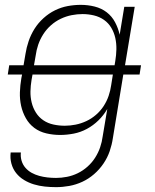

<svg xmlns="http://www.w3.org/2000/svg" viewBox="-20 -548 640 791"><path d="M211 223Q187 223 164 220.5Q141 218 119.5 211.5Q98 205 79 193.5Q60 182 46.5 165Q33 148 27 126Q21 104 24 80H66Q64 98 69 114.5Q74 131 85 143.5Q96 156 110.5 164Q125 172 141.5 176.5Q158 181 175.5 183Q193 185 211 185Q233 185 256 180.5Q279 176 300.5 165.5Q322 155 340.5 138.5Q359 122 372 101.5Q385 81 392.5 59Q400 37 403 14L422 -99Q407 -73 385.5 -52Q364 -31 338 -17Q312 -3 283.5 2.5Q255 8 228 8Q199 8 171 1.5Q143 -5 121.5 -21Q100 -37 86.5 -61Q73 -85 67 -112Q61 -139 62 -168Q63 -197 68 -226L71 -241H12L18 -279H77L85 -326Q89 -352 98 -378.5Q107 -405 122 -429Q137 -453 159 -473Q181 -493 206.5 -505.5Q232 -518 259 -523Q286 -528 313 -528Q342 -528 370 -521Q398 -514 419.5 -497.5Q441 -481 454 -456.5Q467 -432 473 -405L492 -520H535L495 -279H561L555 -241H488L445 21Q441 48 432 74.5Q423 101 406.5 125.5Q390 150 367.5 169.5Q345 189 319 201Q293 213 265.5 218Q238 223 211 223ZM120 -279H452L455 -297Q459 -321 459.5 -345Q460 -369 455 -391.5Q450 -414 438.5 -433.5Q427 -453 408.5 -466Q390 -479 367 -484.5Q344 -490 320 -490Q298 -490 275 -485.5Q252 -481 230 -470.5Q208 -460 189.5 -443.5Q171 -427 158 -406.5Q145 -386 137.5 -364Q130 -342 127 -319ZM247 -30Q269 -30 291.5 -34.5Q314 -39 335.5 -49Q357 -59 375.5 -75Q394 -91 407 -111Q420 -131 427.5 -153Q435 -175 438 -197L445 -241H114L110 -219Q106 -195 105.5 -171.5Q105 -148 110.5 -125.5Q116 -103 128 -84Q140 -65 158.5 -52.5Q177 -40 200 -35Q223 -30 247 -30Z"/></svg>

Font: Iosevka SS04 XLt Ex
Style: Italic
Weight: 200
Width: 7
Italic angle: -9°
Monospace: yes
Designer: Belleve Invis
Foundry: Belleve Invis
Version: Version 19.0.0; ttfautohint (v1.8.4)